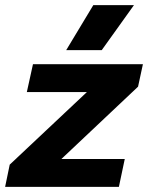

<svg xmlns="http://www.w3.org/2000/svg" viewBox="-38 -731 579 751"><path d="M327 -711H486L360 -535H221ZM0 -87 302 -371H67L91 -480H521L502 -392L202 -109H450L427 0H-18Z"/></svg>

Font: Prompt SemiBold
Style: Italic
Weight: 600
Italic angle: -12°
Designer: Katatrad Team
Foundry: CadsonDemak
Version: Version 1.001